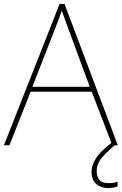

<svg xmlns="http://www.w3.org/2000/svg" viewBox="-20 -736 617 973"><path d="M549 0 445 -271H135L28 0H0L282 -716H307L577 0ZM325 -594Q319 -611 311 -632.5Q303 -654 293 -682Q286 -660 277 -636.5Q268 -613 260 -593L144 -296H435ZM470 131Q470 192 528 192Q557 192 576 185V209Q568 212 555 214.5Q542 217 526 217Q492 217 468 196.5Q444 176 444 135Q444 99 468 63.5Q492 28 544 -11L562 0Q528 27 499 60Q470 93 470 131Z"/></svg>

Font: Noto Sans Bengali Thin
Style: Regular
Weight: 100
Designer: Jelle Bosma - Monotype Design Team
Foundry: Monotype Imaging Inc.
Version: Version 2.003; ttfautohint (v1.8.4.7-5d5b)